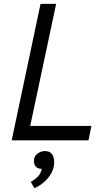

<svg xmlns="http://www.w3.org/2000/svg" viewBox="-20 -720 532 985"><path d="M434 0H118H40L188 -700H268L135 -74H449ZM154 105Q154 82 172 68.5Q190 55 210 55Q236 55 247 71Q258 87 258 111Q258 140 246 163Q234 186 217.5 203Q201 220 184 231Q167 242 156 245L138 213Q158 202 174 186Q190 170 194 146Q174 146 164 135Q154 124 154 105Z"/></svg>

Font: PT Sans
Style: Italic
Weight: 400
Italic angle: -12°
Designer: A.Korolkova, O.Umpeleva, V.Yefimov
Foundry: ParaType Ltd
Version: Version 2.003W OFL